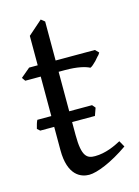

<svg xmlns="http://www.w3.org/2000/svg" viewBox="-101 -683 547 756"><g transform="rotate(-15 172.0 -305.0)"><path d="M281 -391C287 -393 295 -400 306 -411L319 -426C324 -430 327 -435 330 -440L316 -454H156V-613L141 -625L83 -574V-454H48L10 -422L20 -408H83V-247H26C21 -237 19 -228 15 -213L26 -203H83V-108C83 -5 134 15 168 15C200 15 263 -10 330 -57L316 -82C292 -69 252 -50 209 -50C177 -50 156 -61 156 -150V-203H249L260 -234L249 -247H156V-408H182C232 -408 264 -400 281 -391Z"/></g></svg>

Font: Temporarium
Style: Regular
Weight: 400
Version: Version 1.1